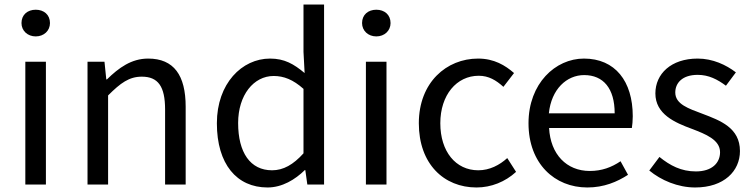

<svg xmlns="http://www.w3.org/2000/svg" viewBox="-20 -816 3328 849"><path d="M92 0H183V-543H92ZM138 -655C174 -655 201 -680 201 -714C201 -751 174 -773 138 -773C102 -773 75 -751 75 -714C75 -680 102 -655 138 -655Z M367 0H458V-394C513 -449 551 -477 607 -477C679 -477 710 -434 710 -332V0H801V-344C801 -483 749 -557 635 -557C561 -557 505 -516 453 -465H450L442 -543H367Z M1163 13C1228 13 1285 -22 1328 -64H1330L1339 0H1413V-796H1322V-587L1327 -493C1279 -533 1238 -557 1174 -557C1050 -557 939 -447 939 -271C939 -90 1027 13 1163 13ZM1183 -63C1087 -63 1033 -141 1033 -272C1033 -396 1102 -480 1190 -480C1235 -480 1276 -464 1322 -423V-138C1277 -88 1233 -63 1183 -63Z M1598 0H1689V-543H1598ZM1644 -655C1680 -655 1707 -680 1707 -714C1707 -751 1680 -773 1644 -773C1608 -773 1581 -751 1581 -714C1581 -680 1608 -655 1644 -655Z M2087 13C2152 13 2214 -12 2262 -56L2223 -117C2189 -86 2145 -63 2095 -63C1995 -63 1927 -146 1927 -271C1927 -396 1999 -481 2097 -481C2141 -481 2174 -461 2206 -432L2253 -493C2214 -527 2165 -557 2094 -557C1955 -557 1832 -452 1832 -271C1832 -91 1943 13 2087 13Z M2577 13C2651 13 2709 -12 2757 -43L2724 -103C2684 -76 2641 -60 2588 -60C2485 -60 2414 -134 2408 -250H2774C2776 -263 2778 -282 2778 -302C2778 -457 2700 -557 2562 -557C2436 -557 2317 -447 2317 -271C2317 -92 2433 13 2577 13ZM2407 -315C2418 -422 2486 -484 2563 -484C2648 -484 2698 -425 2698 -315Z M3054 13C3182 13 3252 -60 3252 -148C3252 -251 3165 -283 3086 -313C3025 -336 2966 -355 2966 -407C2966 -449 2997 -485 3065 -485C3114 -485 3152 -465 3190 -437L3234 -496C3191 -529 3132 -557 3065 -557C2947 -557 2878 -489 2878 -403C2878 -311 2964 -274 3040 -246C3100 -223 3164 -198 3164 -143C3164 -96 3129 -58 3057 -58C2992 -58 2943 -84 2896 -122L2851 -62C2903 -19 2977 13 3054 13Z"/></svg>

Font: Noto Sans JP Regular
Style: Regular
Weight: 400
Designer: Ryoko NISHIZUKA (kana & ideographs); Paul D. Hunt (Latin, Greek & Cyrillic); Wenlong ZHANG (bopomofo); Sandoll Communica
Foundry: Adobe Systems Incorporated
Version: Version 1.004;PS 1.004;hotconv 1.0.82;makeotf.lib2.5.63406